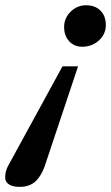

<svg xmlns="http://www.w3.org/2000/svg" viewBox="-171 -455 431 746"><path d="M148.4 -273.4Q117.2 -273.4 97.7 -294.9Q78.1 -316.4 78.1 -350.1Q78.1 -384.8 103.5 -409.7Q128.9 -434.6 163.6 -434.6Q198.7 -434.6 219.5 -413.6Q240.2 -392.6 240.2 -357.4Q240.2 -322.3 213.4 -297.9Q186.5 -273.4 148.4 -273.4ZM-94.2 271Q-121.6 271 -136.2 261.5Q-150.9 252 -150.9 234.4Q-150.9 211.9 -141.1 192.4L71.8 -197.3H132.3L2 192.9Q-12.7 232.4 -35.4 251.7Q-58.1 271 -94.2 271Z"/></svg>

Font: Elstob 6pt
Style: Italic
Weight: 700
Italic angle: -20°
Designer: Peter S. Baker
Version: Version 1.015